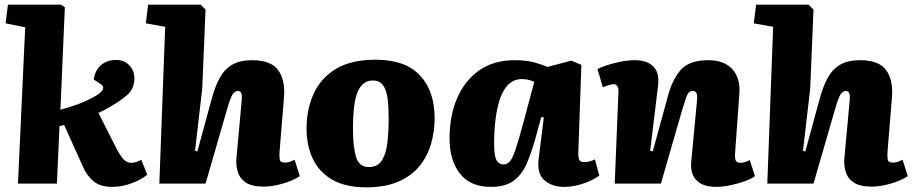

<svg xmlns="http://www.w3.org/2000/svg" viewBox="-20 -787 3911 823"><path d="M88 -670 4 -687 14 -767H241L258 -756L239 -317Q275 -326 312 -339.5Q349 -353 385 -373Q443 -406 411 -427L382 -446Q387 -485 412.5 -507.5Q438 -530 478 -530Q513 -530 534.5 -507Q556 -484 556 -452Q556 -408 528 -382.5Q500 -357 460 -334Q440 -322 427.5 -315.5Q415 -309 402 -303L478 -153Q492 -125 507 -107Q522 -89 543 -89Q554 -89 565 -93Q576 -97 586 -102L611 -38Q601 -29 578 -16.5Q555 -4 524.5 5Q494 14 461 14Q410 14 381 -10Q352 -34 334 -76L255 -251Q244 -248 235 -247L224 0H57Z M1265 -32Q1235 -12 1190.5 0.5Q1146 13 1111 13Q1059 13 1033 -5Q1007 -23 998.5 -52.5Q990 -82 994 -115L1016 -356Q1018 -379 1014 -388Q1010 -397 1000 -397Q985 -397 975.5 -380Q966 -363 952 -314L861 0H663L688 -672L605 -687L615 -767H840L861 -746L847 -409L816 -140L826 -138L888 -365Q902 -417 922 -453.5Q942 -490 975 -509.5Q1008 -529 1061 -529Q1142 -529 1173 -485.5Q1204 -442 1197 -366L1178 -133Q1177 -113 1179.5 -101.5Q1182 -90 1201 -90Q1213 -90 1222.5 -93.5Q1232 -97 1243 -102Z M1550 16Q1462 16 1405.5 -16Q1349 -48 1321.5 -105Q1294 -162 1294 -237Q1294 -316 1323.5 -383Q1353 -450 1418 -490.5Q1483 -531 1591 -531Q1717 -531 1780 -464Q1843 -397 1843 -280Q1843 -223 1827.5 -170Q1812 -117 1778 -75Q1744 -33 1687.5 -8.5Q1631 16 1550 16ZM1561 -71Q1600 -71 1618 -101Q1636 -131 1641 -179Q1646 -227 1646 -281Q1646 -327 1641.5 -363.5Q1637 -400 1622.5 -421Q1608 -442 1577 -442Q1535 -442 1514 -395.5Q1493 -349 1493 -233Q1493 -158 1506 -114.5Q1519 -71 1561 -71Z M2459 -135Q2458 -115 2462.5 -103.5Q2467 -92 2485 -92Q2496 -92 2508.5 -95.5Q2521 -99 2530 -104L2549 -34Q2536 -24 2511.5 -12.5Q2487 -1 2457.5 6.5Q2428 14 2398 14Q2346 14 2313.5 -14.5Q2281 -43 2289 -106L2311 -284L2300 -285L2274 -190Q2258 -134 2238.5 -87.5Q2219 -41 2183.5 -13.5Q2148 14 2084 14Q1996 14 1951.5 -43Q1907 -100 1907 -193Q1907 -292 1940 -367.5Q1973 -443 2035 -486Q2097 -529 2186 -529Q2236 -529 2272 -519Q2308 -509 2326 -500L2429 -527L2472 -509ZM2138 -82Q2153 -82 2164.5 -94Q2176 -106 2189.5 -145.5Q2203 -185 2225 -267L2270 -436Q2263 -440 2248.5 -444Q2234 -448 2217 -448Q2183 -448 2159.5 -425Q2136 -402 2123 -363Q2110 -324 2104 -274.5Q2098 -225 2098 -173Q2098 -116 2109 -99Q2120 -82 2138 -82Z M3216 -32Q3202 -21 3173 -10.5Q3144 0 3111 7Q3078 14 3051 14Q2992 14 2965 -14.5Q2938 -43 2943 -95L2968 -359Q2970 -381 2965 -389Q2960 -397 2950 -397Q2939 -397 2932.5 -390.5Q2926 -384 2920 -366Q2914 -348 2903 -312L2813 0H2615L2631 -394Q2632 -426 2610 -426Q2602 -426 2591 -422.5Q2580 -419 2564 -413L2541 -491Q2551 -497 2577.5 -506Q2604 -515 2637 -522Q2670 -529 2702 -529Q2753 -529 2780 -502.5Q2807 -476 2801 -422L2767 -141L2778 -138L2844 -379Q2864 -451 2900.5 -490Q2937 -529 3016 -529Q3085 -529 3120 -489.5Q3155 -450 3149 -383L3131 -132Q3129 -110 3133.5 -99.5Q3138 -89 3154 -89Q3165 -89 3176 -93Q3187 -97 3194 -101Z M3871 -32Q3841 -12 3796.5 0.5Q3752 13 3717 13Q3665 13 3639 -5Q3613 -23 3604.5 -52.5Q3596 -82 3600 -115L3622 -356Q3624 -379 3620 -388Q3616 -397 3606 -397Q3591 -397 3581.5 -380Q3572 -363 3558 -314L3467 0H3269L3294 -672L3211 -687L3221 -767H3446L3467 -746L3453 -409L3422 -140L3432 -138L3494 -365Q3508 -417 3528 -453.5Q3548 -490 3581 -509.5Q3614 -529 3667 -529Q3748 -529 3779 -485.5Q3810 -442 3803 -366L3784 -133Q3783 -113 3785.5 -101.5Q3788 -90 3807 -90Q3819 -90 3828.5 -93.5Q3838 -97 3849 -102Z"/></svg>

Font: Literata 12pt ExtraBold
Style: Italic
Weight: 800
Italic angle: -2°
Designer: Latin by Veronika Burian and Jose Scaglione. Greek by Irene Vlachou. Cyrillic by Vera Evstafieva
Foundry: TypeTogether
Version: Version 3.002